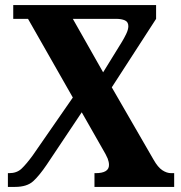

<svg xmlns="http://www.w3.org/2000/svg" viewBox="-20 -734 711 754"><path d="M11 0V-54H16Q46 -54 64.5 -71.5Q83 -89 108 -123L266 -351L90 -660H32V-714H593V-660L419 -391L583 -107Q600 -77 617.5 -65.5Q635 -54 652 -54H664V0H351V-54H355Q408 -54 408 -86Q408 -98 403 -111Q398 -124 379 -156L301 -293L164 -88Q135 -45 110.5 -22.5Q86 0 39 0ZM385 -450 459 -570Q467 -583 475.5 -600.5Q484 -618 484 -631Q484 -648 470.5 -654Q457 -660 436 -660H266Z"/></svg>

Font: Noto Serif Georgian Condensed ExtraBold
Style: Regular
Weight: 800
Width: 3
Designer: Monotype Design Team, Akaki Razmadze
Foundry: Google LLC
Version: Version 2.003; ttfautohint (v1.8.4.7-5d5b)